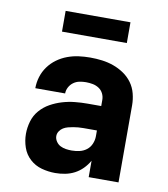

<svg xmlns="http://www.w3.org/2000/svg" viewBox="-83 -798 765 875"><g transform="rotate(10 300.0 -360.0)"><path d="M231 8Q199 8 168 -0.5Q137 -9 113.5 -30.5Q90 -52 79.5 -82.5Q69 -113 69 -145Q69 -174 77.5 -203Q86 -232 105.5 -254.5Q125 -277 151 -291.5Q177 -306 205.5 -314.5Q234 -323 263.5 -326Q293 -329 322 -329H385V-357Q385 -373 378 -387Q371 -401 358 -409.5Q345 -418 329.5 -421Q314 -424 298 -424Q283 -424 268 -421Q253 -418 240.5 -409Q228 -400 220.5 -386Q213 -372 213 -357H75Q75 -384 83 -410Q91 -436 107 -458Q123 -480 145 -496Q167 -512 192.5 -521.5Q218 -531 244.5 -534.5Q271 -538 298 -538Q326 -538 353 -534.5Q380 -531 405.5 -522Q431 -513 454 -497.5Q477 -482 493 -460Q509 -438 516 -411Q523 -384 523 -357V0H385V-76Q373 -55 356.5 -38.5Q340 -22 320 -11.5Q300 -1 277 3.5Q254 8 231 8ZM287 -106Q305 -106 323 -110Q341 -114 355.5 -125Q370 -136 377.5 -153.5Q385 -171 385 -189V-216H322Q310 -216 298.5 -215Q287 -214 275.5 -212Q264 -210 252.5 -207Q241 -204 231 -198Q221 -192 214 -181.5Q207 -171 207 -159Q207 -146 215 -134Q223 -122 235 -116Q247 -110 260.5 -108Q274 -106 287 -106ZM150 -632V-728H450V-632Z"/></g></svg>

Font: Iosevka Curly Heavy Extended
Style: Regular
Weight: 900
Width: 7
Monospace: yes
Designer: Belleve Invis
Foundry: Belleve Invis
Version: Version 11.1.0; ttfautohint (v1.8.3)